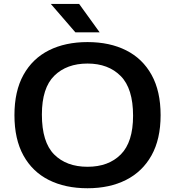

<svg xmlns="http://www.w3.org/2000/svg" viewBox="-20 -968 909 997"><path d="M434.5 9.5Q319 9.5 233.8 -33.2Q148.5 -76 101.8 -160.5Q55 -245 55 -370Q55 -495 102 -579.5Q149 -664 234.2 -706.8Q319.5 -749.5 434.5 -749.5Q550 -749.5 635.2 -706.5Q720.5 -663.5 767.2 -579Q814 -494.5 814 -370Q814 -245.5 766.8 -161Q719.5 -76.5 634.2 -33.5Q549 9.5 434.5 9.5ZM434.5 -102Q543.5 -102 607.2 -166Q671 -230 671 -367Q671 -508.5 606.8 -573.2Q542.5 -638 434.5 -638Q326.5 -638 262 -574.8Q197.5 -511.5 197.5 -373Q197.5 -230 261.2 -166Q325 -102 434.5 -102ZM371.5 -800 244 -947.5H391L497.5 -800Z"/></svg>

Font: Encode Sans Expanded SemiBold
Style: Regular
Weight: 600
Width: 7
Designer: Multiple Designers
Foundry: Impallari Type
Version: Version 3.000; ttfautohint (v1.8.3) -l 8 -r 50 -G 200 -x 14 